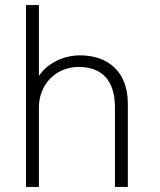

<svg xmlns="http://www.w3.org/2000/svg" viewBox="-20 -740 633 760"><path d="M435 0H486V-329C486 -462 402 -521 296 -521C237 -521 169 -493 134 -439V-720H83V0H134V-314C134 -406 201 -475 291 -475C381 -475 435 -425 435 -314V0Z"/></svg>

Font: ChivoLight
Style: Regular
Weight: 300
Designer: Hector Gatti
Foundry: Omnibus-Type
Version: Version 1.004;PS 001.004;hotconv 1.0.88;makeotf.lib2.5.64775